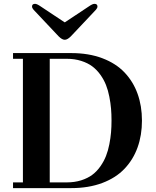

<svg xmlns="http://www.w3.org/2000/svg" viewBox="-20 -966 799 986"><path d="M144.5 -932.6Q144.5 -946.3 160.2 -946.3Q169.9 -946.3 189.5 -932.6L311.5 -851.6H313.5L435.5 -932.6Q455.1 -946.3 464.8 -946.3Q480.5 -946.3 480.5 -932.6Q480.5 -924.8 472.7 -916L343.8 -779.3Q326.2 -761.7 312.5 -761.7Q298.8 -761.7 281.2 -779.3L152.3 -916Q144.5 -924.8 144.5 -932.6ZM46.9 0V-29.3H97.7V-664.1H46.9V-693.4H345.7Q435.5 -693.4 505.4 -667Q575.2 -640.6 619.6 -593.8Q664.1 -546.9 686.5 -484.4Q709 -421.9 709 -346.7Q709 -271.5 686.5 -209Q664.1 -146.5 619.6 -99.6Q575.2 -52.7 505.4 -26.4Q435.5 0 345.7 0ZM235.4 -29.3H322.3Q363.3 -29.3 397 -40Q430.7 -50.8 454.1 -68.4Q477.5 -85.9 495.6 -111.8Q513.7 -137.7 524.4 -165Q535.2 -192.4 541.5 -225.1Q547.9 -257.8 550.3 -286.6Q552.7 -315.4 552.7 -347.2Q552.7 -378.9 550.3 -407.7Q547.9 -436.5 541.5 -469.2Q535.2 -502 524.4 -529.3Q513.7 -556.6 495.6 -582Q477.5 -607.4 454.1 -625Q430.7 -642.6 397 -653.3Q363.3 -664.1 322.3 -664.1H235.4Z"/></svg>

Font: Monomakh Unicode TT
Style: Medium
Weight: 500
Designer: Alexey Kryukov, Aleksandr Andreev
Version: Version 1.1